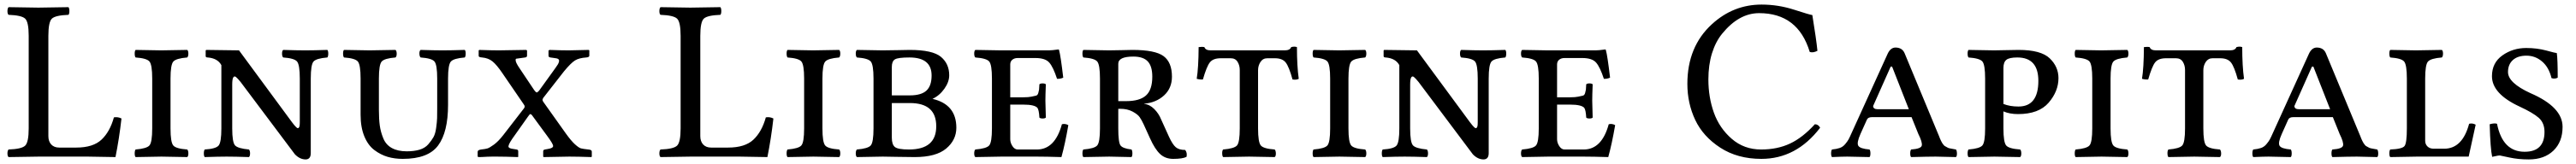

<svg xmlns="http://www.w3.org/2000/svg" viewBox="-20 -678 11130 710"><path d="M147 0Q65.9 1 17.1 2Q12.2 -2 12.2 -13.9Q12.2 -25.9 17.1 -30.8Q73.2 -32.7 88.6 -47.4Q104 -62 104 -122.1V-522.9Q104 -583 88.6 -597.4Q73.2 -611.8 17.1 -613.8Q12.2 -617.7 12.2 -629.9Q12.2 -642.1 17.1 -647Q117.2 -645 146 -645Q178.2 -645 275.9 -647Q279.8 -642.1 279.8 -630.1Q279.8 -618.2 275.9 -613.8Q219.7 -611.8 204.3 -597.4Q189 -583 189 -522.9V-88.9Q189 -65.9 201.4 -52.5Q213.9 -39.1 235.8 -39.1H309.1Q382.3 -39.1 418.7 -73.5Q455.1 -107.9 472.2 -169.9Q489.3 -172.9 504.9 -165Q495.1 -78.1 479 2Q386.7 0 359.9 0Z M716.8 -337.9V-122.1Q716.8 -62 728.8 -48.1Q740.7 -34.2 789.1 -30.8Q793.9 -25.9 793.9 -13.9Q793.9 -2 789.1 2Q703.1 0 677.7 0Q649.9 0 565.9 2Q562 -2 562 -13.9Q562 -25.9 565.9 -30.8Q613.8 -34.7 625.7 -48.3Q637.7 -62 637.7 -122.1V-337.9Q637.7 -397.9 625.7 -411.9Q613.8 -425.8 565.9 -429.2Q562 -434.1 562 -446Q562 -458 565.9 -461.9Q651.9 -460 676.8 -460Q704.6 -460 789.1 -461.9Q793.9 -458 793.9 -446Q793.9 -434.1 789.1 -429.2Q741.2 -425.3 729 -411.6Q716.8 -397.9 716.8 -337.9Z M983.4 -122.1Q983.4 -62 995.6 -48.6Q1007.8 -35.2 1055.7 -30.8Q1060.5 -25.9 1060.5 -13.9Q1060.5 -2 1055.7 2Q995.6 0 959.5 0Q924.3 0 864.7 2Q860.8 -2 860.8 -13.9Q860.8 -25.9 864.7 -30.8Q912.6 -33.7 924.6 -47.9Q936.5 -62 936.5 -122.1V-396Q920.4 -425.8 877.4 -429.2Q868.7 -429.2 868.7 -435.1V-459L870.6 -461.9L1012.7 -460L1241.7 -148.9Q1252.9 -133.8 1259.8 -127.4Q1266.6 -121.1 1270 -124Q1273.4 -127 1274.4 -133.1Q1275.4 -139.2 1275.4 -150.9V-337.9Q1275.4 -397.9 1263.4 -411.9Q1251.5 -425.8 1203.6 -429.2Q1198.7 -434.1 1198.7 -446Q1198.7 -458 1203.6 -461.9Q1263.7 -460 1298.8 -460Q1335 -460 1394.5 -461.9Q1398.4 -458 1398.4 -446Q1398.4 -434.1 1394.5 -429.2Q1346.7 -425.3 1334.7 -411.6Q1322.8 -397.9 1322.8 -337.9V-15.1Q1322.8 11.7 1300.8 12.2Q1275.9 12.2 1254.4 -9.8L1019.5 -323.2Q1006.3 -339.4 999.5 -344.7Q992.7 -350.1 988 -343Q983.4 -335.9 983.4 -312Z M1869.1 -337.9Q1869.1 -397.9 1857.2 -411.9Q1845.2 -425.8 1797.4 -429.2Q1792.5 -434.1 1792.2 -446Q1792 -458 1797.4 -461.9Q1857.4 -460 1892.1 -460Q1928.2 -460 1988.3 -461.9Q1992.2 -458 1992.2 -446Q1992.2 -434.1 1988.3 -429.2Q1940.4 -425.3 1928.2 -411.6Q1916 -397.9 1916 -337.9V-224.1Q1916 -106 1873 -48.1Q1830.1 9.8 1720.2 9.8Q1685.1 9.8 1655 1Q1625 -7.8 1597.7 -28.3Q1570.3 -48.8 1554.2 -87.9Q1538.1 -127 1538.1 -181.2V-337.9Q1538.1 -397.9 1526.1 -411.9Q1514.2 -425.8 1466.3 -429.2Q1462.4 -434.1 1462.4 -446Q1462.4 -458 1466.3 -461.9Q1552.2 -460 1577.1 -460Q1605 -460 1689 -461.9Q1693.8 -458 1694.1 -446Q1694.3 -434.1 1689 -429.2Q1641.1 -425.3 1629.2 -411.6Q1617.2 -397.9 1617.2 -337.9V-202.1Q1617.2 -162.1 1621.1 -134Q1625 -106 1636.5 -78.4Q1647.9 -50.8 1673.6 -36.9Q1699.2 -22.9 1737.3 -22.9Q1769.5 -22.9 1793 -30Q1816.4 -37.1 1830.3 -53Q1844.2 -68.8 1852.8 -84Q1861.3 -99.1 1864.7 -125Q1868.2 -150.9 1868.7 -166.5Q1869.1 -182.1 1869.1 -210.9Z M2231.9 -426.8Q2213.9 -424.8 2210.4 -423.8Q2207 -422.9 2208.5 -413.8Q2210 -404.8 2224.1 -383.8L2288.1 -288.1Q2294.9 -278.3 2299.3 -277.8Q2302.2 -277.8 2309.1 -285.2L2379.4 -382.8Q2387.2 -394 2390.6 -399.4Q2394 -404.8 2395.5 -411.9Q2397 -418.9 2392.1 -422.4Q2387.2 -425.8 2375 -426.8L2358.4 -429.2Q2350.6 -430.2 2350.1 -436V-459L2354 -461.9Q2404.8 -460 2438 -460L2523.9 -461.9L2526.4 -460V-437Q2526.4 -430.2 2513.2 -429.2Q2482.4 -427.2 2464.8 -416.5Q2447.3 -405.8 2417 -369.1L2327.1 -253.9Q2324.2 -248 2324.2 -246.1Q2324.2 -242.2 2327.1 -237.8L2424.3 -101.1Q2447.3 -68.8 2464.1 -53.5Q2481 -38.1 2490.5 -35.6Q2500 -33.2 2522 -30.8Q2537.1 -29.8 2537.1 -22V0L2535.2 2Q2477.1 0 2439.9 0L2329.1 2L2327.1 0V-22.9Q2327.1 -29.8 2335 -30.8L2348.1 -33.2Q2370.1 -36.6 2370.1 -46.4Q2369.1 -56.2 2344.2 -89.8L2281.2 -175.8Q2276.4 -183.6 2271 -184.1Q2269 -184.1 2261.2 -172.9L2193.4 -77.1Q2173.8 -48.3 2177.7 -41Q2181.2 -35.2 2197.3 -33.2L2212.4 -30.8Q2219.2 -29.8 2219.2 -22.9V0L2218.3 2Q2162.1 0 2127 0Q2118.2 0 2106.7 0Q2095.2 0 2085.2 0.5Q2075.2 1 2066.7 1.5Q2058.1 2 2052.7 2H2047.4L2043.9 0V-21Q2043.9 -28.8 2059.1 -30.8Q2077.1 -32.7 2086.2 -35.4Q2095.2 -38.1 2114.3 -52Q2133.3 -65.9 2154.3 -92.8L2244.1 -209Q2247.1 -212.9 2247.1 -217Q2247.1 -221.2 2243.2 -226.1L2150.4 -361.8Q2126.5 -397 2108.4 -411.9Q2090.3 -426.8 2063 -429.2Q2047.9 -430.2 2048.3 -436V-459L2050.3 -461.9Q2105.5 -460 2135.3 -460L2254.4 -461.9L2257.3 -459V-437Q2257.3 -430.2 2249 -429.2Z M2963.9 0Q2882.8 1 2834 2Q2829.1 -2 2829.1 -13.9Q2829.1 -25.9 2834 -30.8Q2890.1 -32.7 2905.5 -47.4Q2920.9 -62 2920.9 -122.1V-522.9Q2920.9 -583 2905.5 -597.4Q2890.1 -611.8 2834 -613.8Q2829.1 -617.7 2829.1 -629.9Q2829.1 -642.1 2834 -647Q2934.1 -645 2962.9 -645Q2995.1 -645 3092.8 -647Q3096.7 -642.1 3096.7 -630.1Q3096.7 -618.2 3092.8 -613.8Q3036.6 -611.8 3021.2 -597.4Q3005.9 -583 3005.9 -522.9V-88.9Q3005.9 -65.9 3018.3 -52.5Q3030.8 -39.1 3052.7 -39.1H3126Q3199.2 -39.1 3235.6 -73.5Q3272 -107.9 3289.1 -169.9Q3306.2 -172.9 3321.8 -165Q3312 -78.1 3295.9 2Q3203.6 0 3176.8 0Z M3533.7 -337.9V-122.1Q3533.7 -62 3545.7 -48.1Q3557.6 -34.2 3606 -30.8Q3610.8 -25.9 3610.8 -13.9Q3610.8 -2 3606 2Q3520 0 3494.6 0Q3466.8 0 3382.8 2Q3378.9 -2 3378.9 -13.9Q3378.9 -25.9 3382.8 -30.8Q3430.7 -34.7 3442.6 -48.3Q3454.6 -62 3454.6 -122.1V-337.9Q3454.6 -397.9 3442.6 -411.9Q3430.7 -425.8 3382.8 -429.2Q3378.9 -434.1 3378.9 -446Q3378.9 -458 3382.8 -461.9Q3468.8 -460 3493.7 -460Q3521.5 -460 3606 -461.9Q3610.8 -458 3610.8 -446Q3610.8 -434.1 3606 -429.2Q3558.1 -425.3 3545.9 -411.6Q3533.7 -397.9 3533.7 -337.9Z M3833.5 -388.2V-265.1H3911.6Q3960.4 -265.1 3982.9 -285.6Q4005.4 -306.2 4005.4 -351.1Q4005.4 -429.2 3909.7 -429.2Q3860.8 -429.2 3847.2 -421.1Q3833.5 -413.1 3833.5 -388.2ZM3833.5 -231.9V-82Q3833.5 -52.2 3846.9 -41.5Q3860.4 -30.8 3907.7 -30.8Q4025.9 -30.8 4025.4 -131.8Q4025.4 -231.9 3911.6 -231.9ZM3794.4 0Q3766.6 0 3682.6 2Q3677.7 -2 3677.7 -13.9Q3677.7 -25.9 3682.6 -30.8Q3730.5 -34.7 3742.4 -48.3Q3754.4 -62 3754.4 -122.1V-337.9Q3754.4 -397.9 3742.4 -411.9Q3730.5 -425.8 3682.6 -429.2Q3677.7 -434.1 3677.7 -446Q3677.7 -458 3682.6 -461.9Q3768.6 -460 3793.5 -460Q3818.4 -460 3858.4 -460.9Q3898.4 -461.9 3910.6 -461.9Q4009.8 -461.9 4045.7 -431.9Q4081.5 -401.9 4081.5 -352.1Q4081.5 -323.2 4060.5 -293.7Q4039.6 -264.2 4009.3 -250Q4112.3 -226.1 4112.3 -125Q4112.3 -71.8 4068.4 -34.9Q4024.4 2 3932.6 2Q3901.9 2 3854.2 1Q3806.6 0 3794.4 0Z M4402.3 -225.1H4345.2V-75.2Q4345.2 -60.1 4354.7 -45.4Q4364.3 -30.8 4377.4 -30.8H4460.4Q4538.6 -30.8 4568.4 -140.1Q4582.5 -144 4596.2 -136.2Q4582 -54.2 4566.4 2Q4500.5 0 4460.4 0H4306.2Q4236.3 1 4194.3 2Q4189.5 -2 4189.5 -13.9Q4189.5 -25.9 4194.3 -30.8Q4242.2 -34.7 4254.2 -48.3Q4266.1 -62 4266.1 -122.1V-337.9Q4266.1 -397.9 4254.2 -411.9Q4242.2 -425.8 4194.3 -429.2Q4189.5 -434.1 4189.5 -446Q4189.5 -458 4194.3 -461.9L4305.2 -460H4512.2Q4525.4 -460 4553.2 -463.9Q4556.2 -463.9 4556.2 -460.9Q4563 -437 4574.2 -341.8Q4561 -335.9 4547.4 -336.9Q4531.2 -386.7 4514.2 -406.7Q4497.1 -426.8 4454.1 -426.8H4377.4Q4363.3 -426.8 4354.2 -419.4Q4345.2 -412.1 4345.2 -398.9V-256.8H4402.3Q4424.3 -256.8 4436.3 -259.5Q4448.2 -262.2 4455.8 -263.7Q4463.4 -265.1 4466.3 -275.1Q4469.2 -285.2 4469.7 -289.6Q4470.2 -293.9 4471.2 -313Q4475.1 -316.9 4485.1 -316.9Q4495.1 -316.9 4499 -313Q4497.1 -263.2 4497.1 -242.2Q4497.1 -227.1 4499 -168.9Q4495.1 -165 4485.1 -165Q4475.1 -165 4471.2 -168.9Q4469.2 -203.1 4462.4 -211.4Q4449.7 -225.1 4402.3 -225.1Z M4959 -346.2Q4959 -391.1 4939.5 -412.1Q4919.9 -433.1 4877 -433.1Q4812 -433.1 4812 -401.9V-240.2H4846.2Q4904.3 -240.2 4931.6 -264.6Q4959 -289.1 4959 -346.2ZM4812 -122.1Q4812 -62 4821.5 -48.6Q4831.1 -35.2 4869.1 -30.8Q4873 -25.9 4873 -13.9Q4873 -2 4869.1 2Q4783.2 0 4772.9 0Q4745.1 0 4661.1 2Q4657.2 -2 4657.2 -13.9Q4657.2 -25.9 4661.1 -30.8Q4709 -34.7 4720.9 -48.3Q4732.9 -62 4732.9 -122.1V-337.9Q4732.9 -397.9 4720.9 -411.9Q4709 -425.8 4661.1 -429.2Q4657.2 -434.1 4657.2 -446Q4657.2 -458 4661.1 -461.9Q4747.1 -460 4772 -460Q4793 -460 4827.6 -460.9Q4862.3 -461.9 4873 -461.9Q4971.2 -461.9 5007.6 -435.1Q5043.9 -408.2 5043.9 -346.2Q5043.9 -296.4 5010 -265.1Q4976.1 -233.9 4924.3 -229V-228Q4947.3 -226.1 4967.3 -206.1Q4987.3 -186 4997.1 -161.1L5031.2 -85.9Q5046.4 -52.7 5060.3 -40.8Q5074.2 -28.8 5101.1 -28.8Q5110.8 -16.6 5106.9 1Q5089.8 9.8 5049.3 9.8Q5015.1 9.8 4992.7 -11.2Q4970.2 -32.2 4949.2 -79.1L4921.9 -139.2Q4913.1 -158.2 4904.5 -170.7Q4896 -183.1 4873.5 -195.1Q4851.1 -207 4820.3 -207H4812Z M5416 -122.1Q5416 -62 5428 -48.1Q5439.9 -34.2 5487.8 -30.8Q5492.7 -25.9 5492.9 -13.9Q5493.2 -2 5487.8 2Q5401.9 0 5377 0Q5349.1 0 5265.1 2Q5261.2 -2 5261 -13.9Q5260.7 -25.9 5265.1 -30.8Q5313 -34.7 5325 -48.3Q5336.9 -62 5336.9 -122.1V-375Q5336.9 -395 5327.4 -410.4Q5317.9 -425.8 5297.9 -425.8H5254.9Q5221.7 -425.8 5207.8 -408Q5193.8 -390.1 5177.7 -334Q5163.6 -333 5150.9 -336.9Q5158.7 -383.8 5159.2 -474.1Q5174.3 -476.1 5184.1 -474.1Q5189 -460 5210.9 -460H5531.7Q5553.7 -460 5559.1 -474.1Q5573.2 -478 5584 -474.1Q5584 -392.1 5591.8 -336.9Q5582 -331.1 5564.9 -334Q5549.8 -389.2 5535.4 -407.5Q5521 -425.8 5488.8 -425.8H5456.1Q5437 -425.8 5426.5 -409.9Q5416 -394 5416 -374Z M5806.6 -337.9V-122.1Q5806.6 -62 5818.6 -48.1Q5830.6 -34.2 5878.9 -30.8Q5883.8 -25.9 5883.8 -13.9Q5883.8 -2 5878.9 2Q5793 0 5767.6 0Q5739.7 0 5655.8 2Q5651.9 -2 5651.9 -13.9Q5651.9 -25.9 5655.8 -30.8Q5703.6 -34.7 5715.6 -48.3Q5727.5 -62 5727.5 -122.1V-337.9Q5727.5 -397.9 5715.6 -411.9Q5703.6 -425.8 5655.8 -429.2Q5651.9 -434.1 5651.9 -446Q5651.9 -458 5655.8 -461.9Q5741.7 -460 5766.6 -460Q5794.4 -460 5878.9 -461.9Q5883.8 -458 5883.8 -446Q5883.8 -434.1 5878.9 -429.2Q5831.1 -425.3 5818.8 -411.6Q5806.6 -397.9 5806.6 -337.9Z M6073.2 -122.1Q6073.2 -62 6085.4 -48.6Q6097.7 -35.2 6145.5 -30.8Q6150.4 -25.9 6150.4 -13.9Q6150.4 -2 6145.5 2Q6085.4 0 6049.3 0Q6014.2 0 5954.6 2Q5950.7 -2 5950.7 -13.9Q5950.7 -25.9 5954.6 -30.8Q6002.4 -33.7 6014.4 -47.9Q6026.4 -62 6026.4 -122.1V-396Q6010.3 -425.8 5967.3 -429.2Q5958.5 -429.2 5958.5 -435.1V-459L5960.4 -461.9L6102.5 -460L6331.5 -148.9Q6342.8 -133.8 6349.6 -127.4Q6356.4 -121.1 6359.9 -124Q6363.3 -127 6364.3 -133.1Q6365.2 -139.2 6365.2 -150.9V-337.9Q6365.2 -397.9 6353.3 -411.9Q6341.3 -425.8 6293.5 -429.2Q6288.6 -434.1 6288.6 -446Q6288.6 -458 6293.5 -461.9Q6353.5 -460 6388.7 -460Q6424.8 -460 6484.4 -461.9Q6488.3 -458 6488.3 -446Q6488.3 -434.1 6484.4 -429.2Q6436.5 -425.3 6424.6 -411.6Q6412.6 -397.9 6412.6 -337.9V-15.1Q6412.6 11.7 6390.6 12.2Q6365.7 12.2 6344.2 -9.8L6109.4 -323.2Q6096.2 -339.4 6089.4 -344.7Q6082.5 -350.1 6077.9 -343Q6073.2 -335.9 6073.2 -312Z M6765.1 -225.1H6708V-75.2Q6708 -60.1 6717.5 -45.4Q6727.1 -30.8 6740.2 -30.8H6823.2Q6901.4 -30.8 6931.2 -140.1Q6945.3 -144 6959 -136.2Q6944.8 -54.2 6929.2 2Q6863.3 0 6823.2 0H6668.9Q6599.1 1 6557.1 2Q6552.2 -2 6552.2 -13.9Q6552.2 -25.9 6557.1 -30.8Q6605 -34.7 6616.9 -48.3Q6628.9 -62 6628.9 -122.1V-337.9Q6628.9 -397.9 6616.9 -411.9Q6605 -425.8 6557.1 -429.2Q6552.2 -434.1 6552.2 -446Q6552.2 -458 6557.1 -461.9L6668 -460H6875Q6888.2 -460 6916 -463.9Q6918.9 -463.9 6918.9 -460.9Q6925.8 -437 6937 -341.8Q6923.8 -335.9 6910.2 -336.9Q6894 -386.7 6877 -406.7Q6859.9 -426.8 6816.9 -426.8H6740.2Q6726.1 -426.8 6717 -419.4Q6708 -412.1 6708 -398.9V-256.8H6765.1Q6787.1 -256.8 6799.1 -259.5Q6811 -262.2 6818.6 -263.7Q6826.2 -265.1 6829.1 -275.1Q6832 -285.2 6832.5 -289.6Q6833 -293.9 6834 -313Q6837.9 -316.9 6847.9 -316.9Q6857.9 -316.9 6861.8 -313Q6859.9 -263.2 6859.9 -242.2Q6859.9 -227.1 6861.8 -168.9Q6857.9 -165 6847.9 -165Q6837.9 -165 6834 -168.9Q6832 -203.1 6825.2 -211.4Q6812.5 -225.1 6765.1 -225.1Z M7590.8 9.8Q7487.8 9.8 7413.3 -38.6Q7338.9 -86.9 7304.9 -158.9Q7271 -231 7271 -314.9Q7271 -476.1 7377 -573.2Q7469.7 -658.2 7591.8 -658.2Q7663.6 -658.2 7732.2 -636Q7800.8 -613.8 7811 -612.8Q7828.1 -507.8 7833 -458Q7814 -448.2 7799.8 -453.1Q7749 -621.1 7581.1 -621.1Q7493.7 -621.1 7421.4 -532.2Q7393.1 -497.6 7377.4 -447.3Q7361.8 -397 7361.8 -334Q7361.8 -256.8 7385.7 -189.9Q7409.7 -123 7462.9 -76.9Q7516.1 -30.8 7589.8 -30.8Q7659.7 -30.8 7714.4 -56.4Q7769 -82 7821.8 -140.1Q7836.9 -140.1 7844.7 -125Q7741.7 9.8 7590.8 9.8Z M7981.9 -105 8136.7 -445.8Q8148.9 -471.7 8169.9 -472.2Q8199.7 -472.2 8210 -446.8L8352.1 -104Q8354 -100.1 8357.9 -90.1Q8361.8 -80.1 8362.8 -77.6Q8363.8 -75.2 8367.4 -67.6Q8371.1 -60.1 8372.6 -58.1Q8374 -56.2 8377.9 -51Q8381.8 -45.9 8384.8 -44.9Q8387.7 -43.9 8392.8 -40.5Q8397.9 -37.1 8403.3 -36.1Q8408.7 -35.2 8415.8 -33.7Q8422.9 -32.2 8431.6 -30.8Q8435.5 -25.9 8435.8 -13.9Q8436 -2 8431.6 2Q8357.4 0 8343.8 0Q8311.5 0 8237.8 2Q8233.9 -2 8233.9 -13.9Q8233.9 -25.9 8237.8 -30.8Q8280.8 -33.7 8283.9 -47.9Q8287.1 -62 8269 -98.1L8239.7 -170.9H8068.8Q8051.8 -170.9 8046.9 -160.2L8019 -98.1Q8002 -60.1 8009.5 -47.1Q8017.1 -34.2 8058.1 -30.8Q8062 -25.9 8062 -13.9Q8062 -2 8058.1 2Q7983.9 0 7961.9 0Q7939.9 0 7896 2Q7892.1 -2 7892.1 -13.9Q7892.1 -25.9 7896 -30.8Q7916 -32.7 7929.4 -37.4Q7942.9 -42 7952.9 -54Q7962.9 -65.9 7967.5 -74.5Q7972.2 -83 7981.9 -105ZM8228 -205.1 8155.8 -389.2Q8150.9 -391.1 8148.9 -388.2L8073.7 -219.2Q8073.7 -205.1 8093.8 -205.1Z M8636.7 -383.8V-228Q8664.6 -216.8 8701.7 -216.8Q8787.6 -216.8 8787.6 -328.1Q8787.6 -429.2 8696.8 -429.2Q8661.6 -429.2 8649.2 -418.9Q8636.7 -408.7 8636.7 -383.8ZM8636.7 -122.1Q8636.7 -62 8648.7 -48.1Q8660.6 -34.2 8709 -30.8Q8713.9 -25.9 8713.9 -13.9Q8713.9 -2 8709 2Q8623 0 8597.7 0Q8569.8 0 8485.8 2Q8481.9 -2 8481.9 -13.9Q8481.9 -25.9 8485.8 -30.8Q8533.7 -34.7 8545.7 -48.3Q8557.6 -62 8557.6 -122.1V-337.9Q8557.6 -397.9 8545.7 -411.9Q8533.7 -425.8 8485.8 -429.2Q8481.9 -434.1 8481.9 -446Q8481.9 -458 8485.8 -461.9Q8571.8 -460 8596.7 -460Q8608.9 -460 8645.8 -460.9Q8682.6 -461.9 8702.6 -461.9Q8798.8 -461.9 8836.7 -425.5Q8874.5 -389.2 8874.5 -339.8Q8874.5 -282.7 8832 -233.4Q8789.6 -184.1 8699.7 -184.1Q8663.6 -184.1 8636.7 -195.8Z M9099.6 -337.9V-122.1Q9099.6 -62 9111.6 -48.1Q9123.5 -34.2 9171.9 -30.8Q9176.8 -25.9 9176.8 -13.9Q9176.8 -2 9171.9 2Q9085.9 0 9060.5 0Q9032.7 0 8948.7 2Q8944.8 -2 8944.8 -13.9Q8944.8 -25.9 8948.7 -30.8Q8996.6 -34.7 9008.5 -48.3Q9020.5 -62 9020.5 -122.1V-337.9Q9020.5 -397.9 9008.5 -411.9Q8996.6 -425.8 8948.7 -429.2Q8944.8 -434.1 8944.8 -446Q8944.8 -458 8948.7 -461.9Q9034.7 -460 9059.6 -460Q9087.4 -460 9171.9 -461.9Q9176.8 -458 9176.8 -446Q9176.8 -434.1 9171.9 -429.2Q9124 -425.3 9111.8 -411.6Q9099.6 -397.9 9099.6 -337.9Z M9500.5 -122.1Q9500.5 -62 9512.5 -48.1Q9524.4 -34.2 9572.3 -30.8Q9577.1 -25.9 9577.4 -13.9Q9577.6 -2 9572.3 2Q9486.3 0 9461.4 0Q9433.6 0 9349.6 2Q9345.7 -2 9345.5 -13.9Q9345.2 -25.9 9349.6 -30.8Q9397.5 -34.7 9409.4 -48.3Q9421.4 -62 9421.4 -122.1V-375Q9421.4 -395 9411.9 -410.4Q9402.3 -425.8 9382.3 -425.8H9339.4Q9306.2 -425.8 9292.2 -408Q9278.3 -390.1 9262.2 -334Q9248 -333 9235.4 -336.9Q9243.2 -383.8 9243.7 -474.1Q9258.8 -476.1 9268.6 -474.1Q9273.4 -460 9295.4 -460H9616.2Q9638.2 -460 9643.6 -474.1Q9657.7 -478 9668.5 -474.1Q9668.5 -392.1 9676.3 -336.9Q9666.5 -331.1 9649.4 -334Q9634.3 -389.2 9619.9 -407.5Q9605.5 -425.8 9573.2 -425.8H9540.5Q9521.5 -425.8 9511 -409.9Q9500.5 -394 9500.5 -374Z M9802.2 -105 9957 -445.8Q9969.2 -471.7 9990.2 -472.2Q10020 -472.2 10030.3 -446.8L10172.4 -104Q10174.3 -100.1 10178.2 -90.1Q10182.1 -80.1 10183.1 -77.6Q10184.1 -75.2 10187.7 -67.6Q10191.4 -60.1 10192.9 -58.1Q10194.3 -56.2 10198.2 -51Q10202.1 -45.9 10205.1 -44.9Q10208 -43.9 10213.1 -40.5Q10218.3 -37.1 10223.6 -36.1Q10229 -35.2 10236.1 -33.7Q10243.2 -32.2 10252 -30.8Q10255.9 -25.9 10256.1 -13.9Q10256.3 -2 10252 2Q10177.7 0 10164.1 0Q10131.8 0 10058.1 2Q10054.2 -2 10054.2 -13.9Q10054.2 -25.9 10058.1 -30.8Q10101.1 -33.7 10104.2 -47.9Q10107.4 -62 10089.4 -98.1L10060.1 -170.9H9889.2Q9872.1 -170.9 9867.2 -160.2L9839.4 -98.1Q9822.3 -60.1 9829.8 -47.1Q9837.4 -34.2 9878.4 -30.8Q9882.3 -25.9 9882.3 -13.9Q9882.3 -2 9878.4 2Q9804.2 0 9782.2 0Q9760.3 0 9716.3 2Q9712.4 -2 9712.4 -13.9Q9712.4 -25.9 9716.3 -30.8Q9736.3 -32.7 9749.8 -37.4Q9763.2 -42 9773.2 -54Q9783.2 -65.9 9787.8 -74.5Q9792.5 -83 9802.2 -105ZM10048.3 -205.1 9976.1 -389.2Q9971.2 -391.1 9969.2 -388.2L9894 -219.2Q9894 -205.1 9914.1 -205.1Z M10647 0H10422.9Q10356.9 1 10308.1 2Q10304.2 -2 10304.2 -13.9Q10304.2 -25.9 10308.1 -30.8Q10359.9 -32.7 10369.9 -45.9Q10379.9 -59.1 10379.9 -122.1V-337.9Q10379.9 -397.9 10367.9 -411.9Q10356 -425.8 10308.1 -429.2Q10304.2 -434.1 10304.2 -446Q10304.2 -458 10308.1 -461.9Q10394 -460 10418.9 -460Q10446.8 -460 10531.2 -461.9Q10536.1 -458 10536.1 -446Q10536.1 -434.1 10531.2 -429.2Q10483.4 -425.3 10471.2 -411.6Q10459 -397.9 10459 -337.9V-68.8Q10459 -53.7 10469 -43.9Q10479 -34.2 10496.1 -34.2H10541Q10620.1 -34.2 10648.9 -142.1Q10663.1 -146 10677.2 -138.2Z M11027.8 -448.2Q11031.7 -421.4 11031.7 -341.8Q11019.5 -335 11004.9 -339.8Q10993.7 -386.7 10964.1 -411.9Q10934.6 -437 10896.7 -437Q10858.9 -437 10837.9 -418Q10816.9 -398.9 10816.9 -366.2Q10816.9 -319.3 10913.6 -274.9Q11052.7 -214.8 11052.7 -128.9Q11052.7 -64 11013.2 -25.9Q10973.6 12.2 10906.7 12.2Q10860.8 12.2 10822.3 3.7Q10783.7 -4.9 10781.7 -4.9Q10774.9 -4.9 10764.4 -2.4Q10753.9 0 10748.5 1Q10740.7 -33.2 10737.8 -140.1Q10758.8 -146 10769.5 -142.1Q10793.5 -21 10888.7 -21Q10974.6 -21 10974.6 -106.9Q10974.6 -146 10949.7 -168Q10924.8 -189.9 10866.7 -216.8Q10747.6 -272 10747.6 -348.1Q10747.6 -406.2 10792.7 -438.2Q10837.9 -470.2 10895.5 -470.2Q10942.4 -470.2 10982.7 -459.2Q11022.9 -448.2 11027.8 -448.2Z"/></svg>

Font: Linux Libertine Capitals
Style: Small Caps
Weight: 400
Designer: Philipp H. Poll
Foundry: Philipp H. Poll
Version: Version 5.1.3